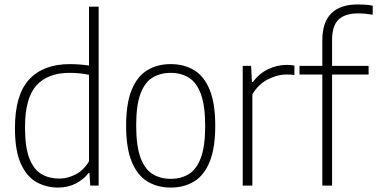

<svg xmlns="http://www.w3.org/2000/svg" viewBox="-20 -838 1703 867"><path d="M242 9Q188.5 9 144.2 -16Q100 -41 73.8 -99.5Q47.5 -158 47.5 -259.5Q47.5 -409.5 111.5 -479Q175.5 -548.5 295.5 -548.5Q317 -548.5 339.8 -546.8Q362.5 -545 382 -542V-808H425.5V0H387.5L384 -56.5H380Q358.5 -28.5 323 -9.8Q287.5 9 242 9ZM247 -31.5Q285.5 -31.5 322.2 -50.8Q359 -70 382 -110V-500Q343 -509 294 -509Q196 -509 144.5 -452.2Q93 -395.5 93 -264Q93 -171.5 113.2 -121.2Q133.5 -71 168.2 -51.2Q203 -31.5 247 -31.5Z M751 9Q690.5 9 645.2 -18.8Q600 -46.5 574.8 -108Q549.5 -169.5 549.5 -270Q549.5 -370.5 574.5 -431.8Q599.5 -493 644.8 -520.8Q690 -548.5 751 -548.5Q811.5 -548.5 856.8 -521Q902 -493.5 927 -432.2Q952 -371 952 -270Q952 -170 927.2 -108.5Q902.5 -47 857.2 -19Q812 9 751 9ZM751 -30.5Q798.5 -30.5 833.2 -52.2Q868 -74 887.2 -126Q906.5 -178 906.5 -268.5Q906.5 -360.5 887.2 -413Q868 -465.5 833 -487.2Q798 -509 751 -509Q703.5 -509 668.5 -487.5Q633.5 -466 614.2 -414.2Q595 -362.5 595 -272Q595 -179.5 614.2 -127Q633.5 -74.5 668.5 -52.5Q703.5 -30.5 751 -30.5Z M1076 0V-540.5H1114L1117.5 -467.5H1122Q1149.5 -505.5 1190.2 -525.2Q1231 -545 1274.5 -545Q1293.5 -545 1309.5 -542V-499.5Q1300 -500.5 1291.8 -501Q1283.5 -501.5 1273 -501.5Q1231.5 -501.5 1188.5 -479Q1145.5 -456.5 1119.5 -411.5V0Z M1435.5 0V-501.5H1332.5V-540.5H1435.5V-656Q1435.5 -818 1597 -818Q1612 -818 1629.5 -816.8Q1647 -815.5 1663 -812.5V-771.5Q1646 -774.5 1630.5 -776Q1615 -777.5 1597 -777.5Q1538.5 -777.5 1509 -749.8Q1479.5 -722 1479.5 -656.5V-540.5H1644.5V-501.5H1479.5V0Z"/></svg>

Font: Encode Sans Semi Condensed ExtraLight
Style: Regular
Weight: 200
Width: 4
Designer: Multiple Designers
Foundry: Impallari Type
Version: Version 3.000; ttfautohint (v1.8.3) -l 8 -r 50 -G 200 -x 14 